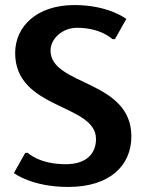

<svg xmlns="http://www.w3.org/2000/svg" viewBox="-20 -730 575 760"><path d="M275 -710C125 -710 40 -625 40 -520C40 -295 360 -320 360 -180C360 -120 320 -80 240 -80C135 -80 90 -125 90 -125H80L35 -45C35 -45 105 10 250 10C415 10 500 -75 500 -190C500 -415 180 -390 180 -530C180 -575 225 -620 285 -620C380 -620 425 -575 425 -575H435L480 -655C480 -655 410 -710 275 -710Z"/></svg>

Font: Scada
Style: Bold
Weight: 700
Designer: Jovanny Lemonad
Foundry: Jovanny Lemonad
Version: Version 3.005